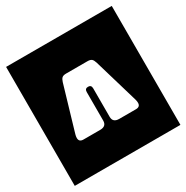

<svg xmlns="http://www.w3.org/2000/svg" viewBox="-167 -730 849 875"><g transform="rotate(-30 258.0 -293.0)"><path d="M536 -606V20H-20V-606ZM241 -323Q241 -341 258 -341Q275 -341 275 -323V-173Q275 -143 308 -143H396Q419 -143 419 -164Q419 -171.5 416.8 -179.8Q414.5 -188 413 -193L347 -417Q342.5 -431.5 335.8 -437.2Q329 -443 314 -443H202Q187 -443 180.2 -437.2Q173.5 -431.5 169 -417L103 -193Q101.5 -188 99.2 -179.8Q97 -171.5 97 -164Q97 -143 120 -143H208Q241 -143 241 -173Z"/></g></svg>

Font: Honk Rounded
Style: Regular
Weight: 400
Designer: Noopur Datye & Yesha Goshar
Foundry: Ek Type
Version: Version 1.000